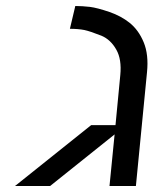

<svg xmlns="http://www.w3.org/2000/svg" viewBox="-20 -620 512 640"><path d="M362 -172 147 0H30L284 -203H365L381 -370Q386 -422 368 -454Q349 -488 318 -501Q280 -516 261 -520Q240 -524 213 -524L231 -600Q254 -600 280 -597Q304 -594 345 -580Q383 -567 412 -544Q442 -520 459 -479Q476 -438 470 -379L433 0H345Z"/></svg>

Font: Miedinger
Style: Italic
Weight: 400
Italic angle: -13°
Version: Version 001.000